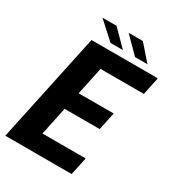

<svg xmlns="http://www.w3.org/2000/svg" viewBox="-207 -1004 1024 1124"><g transform="rotate(30 305.0 -441.5)"><path d="M478.5 -120 453 0H4.5L161.5 -737.5H610L584.5 -617.5H292L252 -430H489L463.5 -310H226.5L186.5 -120ZM516 -778.5H432L328.5 -883H424.5ZM350 -778.5H266.5L151.5 -883H247Z"/></g></svg>

Font: Epilogue
Style: Bold Italic
Weight: 700
Italic angle: -12°
Designer: Tyler Finck
Foundry: Etcetera Type Co
Version: Version 2.111; ttfautohint (v1.8.3)